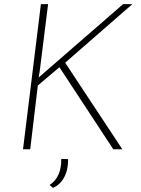

<svg xmlns="http://www.w3.org/2000/svg" viewBox="-20 -726 688 934"><path d="M173 -378 167 -343 168 -349 579 -706H624L297 -421L575 0H531L269 -399L164 -310L127 0H92L179 -706H214ZM238 188 221 174Q251 155 265 122Q279 89 278 47L311 48Q312 74 305.5 101.5Q299 129 282.5 152Q266 175 238 188Z"/></svg>

Font: Josefin Sans ExtraLight
Style: Italic
Weight: 250
Italic angle: -7°
Designer: Santiago Orozco
Foundry: Typemade
Version: Version 2.000